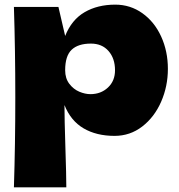

<svg xmlns="http://www.w3.org/2000/svg" viewBox="-20 -576 774 828"><path d="M704 -279Q704 -204 675 -137.5Q646 -71 593.5 -30.5Q541 10 474 10Q396 10 340.5 -22.5Q285 -55 258 -123Q258 -66 262 60Q266 182 266 232H40Q46 46 46 -157Q46 -360 40 -546H232L261 -421Q289 -491 345 -523.5Q401 -556 477 -556Q542 -556 594 -519Q646 -482 675 -418.5Q704 -355 704 -279ZM476 -273Q476 -324 448 -356Q420 -388 372 -388Q317 -388 289 -361.5Q261 -335 261 -273Q261 -238 279 -214.5Q297 -191 322 -180.5Q347 -170 370 -170Q415 -170 445.5 -198.5Q476 -227 476 -273Z"/></svg>

Font: Dela Gothic One
Style: Regular
Weight: 400
Designer: aratakana
Foundry: aratakana
Version: Version 1.004